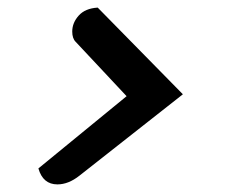

<svg xmlns="http://www.w3.org/2000/svg" viewBox="-20 -497 599 505"><path d="M131 -12Q93 -12 81 -54L313 -244L179 -387Q170 -396 170 -414Q170 -437 187 -456Q204 -475 237 -477L461 -249L189 -35Q160 -12 131 -12Z"/></svg>

Font: Sansita Swashed Medium
Style: Regular
Weight: 500
Designer: Pablo Cosgaya
Foundry: Omnibus-Type
Version: Version 1.003; ttfautohint (v1.8.3)